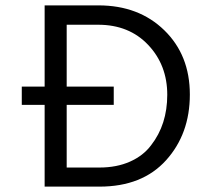

<svg xmlns="http://www.w3.org/2000/svg" viewBox="-20 -694 770 714"><path d="M403 -304H228V-71H350Q414 -71 463.5 -93Q513 -115 542 -154Q602 -231 602 -341.5Q602 -452 531 -527Q460 -602 345 -602H228V-372H403ZM350 0H146V-304H61V-372H146V-674H346Q496 -674 591 -581.5Q686 -489 686 -342.5Q686 -196 597.5 -98Q509 0 350 0Z"/></svg>

Font: Hind Mysuru
Style: Regular
Weight: 400
Designer: Manushi Parikh, Hitesh Malaviya
Foundry: Indian Type Foundry
Version: Version 0.703;PS 1.0;hotconv 1.0.86;makeotf.lib2.5.63406